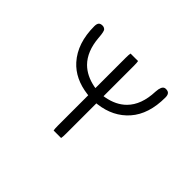

<svg xmlns="http://www.w3.org/2000/svg" viewBox="-137 -987 1275 1275"><g transform="rotate(45 500.0 -349.5)"><path d="M463.4 -711.4Q460.4 -699.7 460.4 -668V-384.3L448.2 -386.2Q363.8 -402.8 312.5 -453.6Q249.5 -517.1 239.7 -632.8Q237.3 -667 233.4 -682.4Q229.5 -697.8 226.1 -700.7Q215.3 -711.4 200.2 -711.4Q183.1 -711.4 174.3 -703.1Q164.6 -692.9 164.6 -669.9Q164.6 -510.3 249.5 -415.5Q322.8 -334 451.7 -317.9L460.4 -316.9V-33.2Q460.4 -1 463.4 11.2H533.7Q536.6 -1 536.6 -33.2V-316.9L545.4 -317.9Q677.2 -334 754.9 -422.9Q833.5 -512.7 833.5 -668.9Q833.5 -692.4 823.2 -702.6Q814.5 -711.4 795.9 -711.4Q783.2 -711.4 775.4 -703.6Q766.6 -694.8 762.2 -674.3Q760.3 -663.6 759.3 -649.9Q754.9 -521.5 687 -453.6Q635.3 -401.9 548.8 -386.2L536.6 -384.3V-668Q536.6 -699.7 533.7 -711.4Z"/></g></svg>

Font: YuPearl-ExtraLight
Style: ExtraLight
Weight: 200
Designer: Max Yao
Foundry: Max-Everyday
Version: Version 1.011; ttfautohint (v1.8.3)